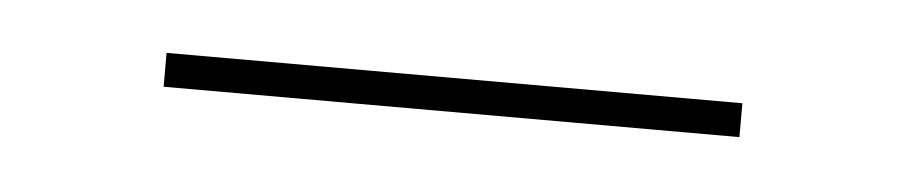

<svg xmlns="http://www.w3.org/2000/svg" viewBox="-22 -307 452 96"><g transform="rotate(5 204.5 -259.5)"><path d="M60 -251V-268H349V-251Z"/></g></svg>

Font: Montagu Slab 144pt Thin
Style: Regular
Weight: 250
Version: Version 1.000